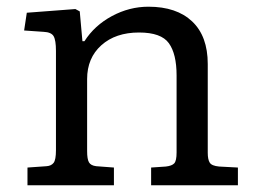

<svg xmlns="http://www.w3.org/2000/svg" viewBox="-20 -553 766 573"><path d="M62 0V-53L119 -57Q133 -58 140 -67Q147 -76 147 -105V-401Q147 -433 140 -445Q133 -457 110 -458L52 -462L60 -515L205 -526L218 -519L226 -430H232Q262 -477 314 -505Q366 -533 423 -533Q507 -533 553.5 -489Q600 -445 600 -362V-97Q600 -77 606 -67.5Q612 -58 634 -56L690 -53V0H431V-53L475 -56Q493 -58 500 -65.5Q507 -73 507 -98V-328Q507 -392 484 -424Q461 -456 395 -456Q325 -456 282.5 -418Q240 -380 240 -317V-102Q240 -78 245.5 -68.5Q251 -59 267 -57L320 -53V0Z"/></svg>

Font: Literata 7pt
Style: Regular
Weight: 400
Designer: Latin by Veronika Burian and Jose Scaglione. Greek by Irene Vlachou. Cyrillic by Vera Evstafieva.
Foundry: TypeTogether
Version: Version 3.002